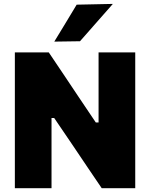

<svg xmlns="http://www.w3.org/2000/svg" viewBox="-20 -988 788 1008"><path d="M58 0V-713H236Q278.5 -649.5 315 -595.5Q351.5 -541 388.5 -485.5L483 -345H497.5V-713H690V0H514Q479 -51.5 441.8 -106.5Q404.5 -161.5 361 -226.5L264.5 -368.5H250.5V0ZM265 -769.5Q294.5 -818 324 -866.5Q353 -915 382.5 -963.5L572.5 -967.5Q528 -916.5 484.5 -867.5Q441 -818 400 -771.5Z"/></svg>

Font: Heraclito ExtraBold
Style: Regular
Weight: 800
Designer: Kostas Bartsokas (font) & Cristiano Sobral (main changes)
Foundry: Kostas Bartsokas (font) & Cristiano Sobral (main changes)
Version: Version 1.00;July 8, 2020;FontCreator 13.0.0.2655 64-bit